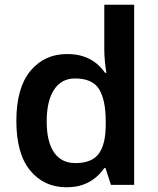

<svg xmlns="http://www.w3.org/2000/svg" viewBox="-20 -780 666 810"><path d="M260 10Q166 10 107.5 -60.5Q49 -131 49 -270Q49 -409 108 -480.5Q167 -552 263 -552Q303 -552 333.5 -541.5Q364 -531 386 -513Q408 -495 423 -473H429Q426 -487 423 -516Q420 -545 420 -570V-760H546V0H448L425 -71H420Q405 -49 383 -30.5Q361 -12 331 -1Q301 10 260 10ZM298 -92Q368 -92 397 -132Q426 -172 426 -253V-269Q426 -357 398.5 -403Q371 -449 296 -449Q239 -449 208 -401.5Q177 -354 177 -268Q177 -182 208 -137Q239 -92 298 -92Z"/></svg>

Font: Noto Sans Devanagari SemiBold
Style: Regular
Weight: 600
Version: Version 2.003